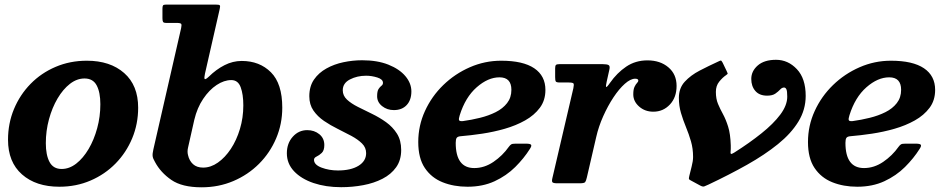

<svg xmlns="http://www.w3.org/2000/svg" viewBox="-20 -800 4126 838"><path d="M15 -190Q15 -261.5 41 -324Q67 -386.5 113.5 -434Q160 -481.5 222.8 -508.2Q285.5 -535 359 -535Q461 -535 522 -481.2Q583 -427.5 583 -330Q583 -259 557 -196.5Q531 -134 484.5 -86.5Q438 -39 375.2 -12Q312.5 15 239 15Q137 15 76 -38.8Q15 -92.5 15 -190ZM180 -175Q180 -123.5 196.2 -93Q212.5 -62.5 249 -62.5Q282.5 -62.5 312.8 -86Q343 -109.5 366.8 -149.8Q390.5 -190 404.2 -240.5Q418 -291 418 -345Q418 -397 402 -427.2Q386 -457.5 349 -457.5Q315.5 -457.5 285.2 -434Q255 -410.5 231.2 -370.2Q207.5 -330 193.8 -279.5Q180 -229 180 -175Z M649.5 -148.5 770.5 -677Q773.5 -691 771 -695.5Q768.5 -700 749.5 -700H705Q694 -700 691.5 -704.8Q689 -709.5 689 -720.5V-762Q689 -772.5 691.5 -776.2Q694 -780 705 -780H921Q936.5 -780 939.2 -776.8Q942 -773.5 939 -761L874.5 -478Q870.5 -460 873.2 -455.5Q876 -451 891.5 -465.5Q923.5 -497 959.8 -515.5Q996 -534 1035 -534Q1113 -534 1162.5 -484.5Q1212 -435 1212 -330Q1212 -259 1185.2 -196Q1158.5 -133 1110.5 -85Q1062.5 -37 998.5 -9.8Q934.5 17.5 860 17.5Q774.5 17.5 727.8 -14.8Q681 -47 656.5 -93Q647.5 -108 646.2 -118.5Q645 -129 649.5 -148.5ZM800.5 -123.5Q806 -98.5 822.5 -83.5Q839 -68.5 866.5 -68.5Q900 -68.5 931.2 -90.5Q962.5 -112.5 987.5 -150.2Q1012.5 -188 1027.2 -237Q1042 -286 1042 -340Q1042 -388 1030.5 -419.2Q1019 -450.5 989.5 -450.5Q958 -450.5 925.5 -429Q893 -407.5 866.8 -368.5Q840.5 -329.5 828 -277L801 -157Q796.5 -139 800.5 -123.5Z M1578 -131.5Q1578 -156 1560 -173.8Q1542 -191.5 1513.8 -206.8Q1485.5 -222 1454 -237.5Q1422.5 -253 1394.2 -272.2Q1366 -291.5 1348 -317.5Q1330 -343.5 1330 -380Q1330 -423 1350.5 -452.8Q1371 -482.5 1404.8 -501.2Q1438.5 -520 1479.2 -528.5Q1520 -537 1560.5 -537Q1627 -537 1675.2 -517.8Q1723.5 -498.5 1749.5 -467.5Q1775.5 -436.5 1775.5 -401Q1775.5 -363.5 1755 -341.5Q1734.5 -319.5 1699 -319.5Q1669.5 -319.5 1647.8 -336.8Q1626 -354 1626 -380Q1626 -402 1632.2 -411.5Q1638.5 -421 1645 -425.8Q1651.5 -430.5 1651.5 -438.5Q1651.5 -454 1626.8 -461.8Q1602 -469.5 1578 -469.5Q1538.5 -469.5 1507.2 -453.2Q1476 -437 1476 -406Q1476 -382.5 1494.5 -365.2Q1513 -348 1542 -333.5Q1571 -319 1603.5 -303.2Q1636 -287.5 1665 -266.8Q1694 -246 1712.5 -216.8Q1731 -187.5 1731 -145.5Q1731 -101 1709 -70Q1687 -39 1649.5 -19.8Q1612 -0.5 1565.2 8.2Q1518.5 17 1469 17Q1402 17 1348.2 -1.2Q1294.5 -19.5 1263.2 -52.8Q1232 -86 1232 -131Q1232 -174.5 1257.8 -203.2Q1283.5 -232 1321 -232Q1352 -232 1373.8 -214.2Q1395.5 -196.5 1395.5 -167Q1395.5 -143 1384.2 -132.5Q1373 -122 1361.8 -116.8Q1350.5 -111.5 1350.5 -102.5Q1350.5 -81 1383.2 -68.5Q1416 -56 1455 -56Q1511.5 -56 1544.8 -76.5Q1578 -97 1578 -131.5Z M1805.5 -180Q1805.5 -251.5 1834.8 -315.5Q1864 -379.5 1914.8 -428.8Q1965.5 -478 2030.8 -506.5Q2096 -535 2167.5 -535Q2263 -535 2311.8 -502Q2360.5 -469 2360.5 -407.5Q2360.5 -362 2336.2 -329.5Q2312 -297 2272 -274.5Q2232 -252 2183.2 -238Q2134.5 -224 2084.2 -216.5Q2034 -209 1991 -205.5Q1977.5 -204.5 1973.2 -198.2Q1969 -192 1969 -176.5Q1969 -66.5 2050 -66.5Q2094 -66.5 2133.8 -93.5Q2173.5 -120.5 2201 -159.5Q2206.5 -167 2211.5 -170Q2216.5 -173 2230.5 -173H2276Q2294 -173 2297.8 -168.2Q2301.5 -163.5 2293 -150.5Q2267 -109 2228.8 -71Q2190.5 -33 2138.8 -9Q2087 15 2020.5 15Q1960.5 15 1911.8 -4.5Q1863 -24 1834.2 -66.8Q1805.5 -109.5 1805.5 -180ZM2000.5 -271.5Q2037.5 -276.5 2075 -285.8Q2112.5 -295 2143.5 -310.5Q2174.5 -326 2193.2 -350Q2212 -374 2212 -408Q2212 -462.5 2160 -462.5Q2110 -462.5 2060.5 -419Q2011 -375.5 1986.5 -297Q1981.5 -281.5 1983.5 -275.8Q1985.5 -270 2000.5 -271.5Z M2421 -520H2610.5Q2629 -520 2636.2 -516Q2643.5 -512 2639.5 -495.5L2628 -444Q2623.5 -424.5 2625.5 -420.8Q2627.5 -417 2642.5 -438.5Q2673 -482 2713.2 -509.2Q2753.5 -536.5 2806 -536.5Q2861.5 -536.5 2897.2 -506.2Q2933 -476 2933 -425Q2933 -375 2903.8 -343.8Q2874.5 -312.5 2831.5 -312.5Q2795 -312.5 2769.5 -335Q2744 -357.5 2744 -388Q2744 -410 2749.5 -421.2Q2755 -432.5 2760.5 -438Q2766 -443.5 2766 -448Q2766 -456.5 2752.5 -456.5Q2732 -456.5 2707 -434.2Q2682 -412 2657.5 -375Q2633 -338 2612.8 -292.8Q2592.5 -247.5 2582 -201L2541.5 -26Q2538 -10.5 2534 -5.2Q2530 0 2510 0H2413.5Q2395 0 2391.2 -4.5Q2387.5 -9 2391 -23L2482.5 -415Q2486 -431.5 2483 -435.8Q2480 -440 2460 -440H2423Q2408.5 -440 2405.8 -444.5Q2403 -449 2403 -463.5V-502Q2403 -513 2406.5 -516.5Q2410 -520 2421 -520Z M3328 -382.5Q3294.5 -382.5 3276.8 -403Q3259 -423.5 3259 -455.5Q3259 -489.5 3287.2 -514.2Q3315.5 -539 3367 -539Q3419.5 -539 3458 -498.2Q3496.5 -457.5 3496.5 -381.5Q3496.5 -321.5 3464.8 -269.5Q3433 -217.5 3375.5 -171Q3318 -124.5 3240.8 -81Q3163.5 -37.5 3072.5 5.5Q3061 11 3054 13.5Q3047 16 3035.5 9.5L2994 -13Q2987 -16.5 2986.8 -19.8Q2986.5 -23 2988.5 -32Q2992.5 -50 2998.8 -73.5Q3005 -97 3005 -115Q3005 -151.5 2995.8 -183.2Q2986.5 -215 2974 -245.2Q2961.5 -275.5 2952.2 -306.8Q2943 -338 2943 -373Q2943 -415.5 2968.8 -443.5Q2994.5 -471.5 3034 -492Q3073.5 -512.5 3115 -531.5Q3124 -536 3126.5 -535.8Q3129 -535.5 3134 -526.5L3151.5 -490Q3155.5 -482 3156 -479.5Q3156.5 -477 3149 -472Q3133.5 -461.5 3119 -443.5Q3104.5 -425.5 3104.5 -399Q3104.5 -368.5 3113.8 -346.5Q3123 -324.5 3135.5 -301.8Q3148 -279 3158 -247.2Q3168 -215.5 3169.5 -165.5Q3169.5 -158 3169.5 -149.8Q3169.5 -141.5 3168.5 -134.5Q3168.5 -127.5 3172.5 -128.2Q3176.5 -129 3185.5 -134.5Q3251 -176 3303.2 -217.8Q3355.5 -259.5 3385.8 -300Q3416 -340.5 3416 -378Q3416 -403 3412.2 -410.5Q3408.5 -418 3402 -418Q3393 -418 3385 -409.2Q3377 -400.5 3364.2 -391.5Q3351.5 -382.5 3328 -382.5Z M3506.5 -180Q3506.5 -251.5 3535.8 -315.5Q3565 -379.5 3615.8 -428.8Q3666.5 -478 3731.8 -506.5Q3797 -535 3868.5 -535Q3964 -535 4012.8 -502Q4061.5 -469 4061.5 -407.5Q4061.5 -362 4037.2 -329.5Q4013 -297 3973 -274.5Q3933 -252 3884.2 -238Q3835.5 -224 3785.2 -216.5Q3735 -209 3692 -205.5Q3678.5 -204.5 3674.2 -198.2Q3670 -192 3670 -176.5Q3670 -66.5 3751 -66.5Q3795 -66.5 3834.8 -93.5Q3874.5 -120.5 3902 -159.5Q3907.5 -167 3912.5 -170Q3917.5 -173 3931.5 -173H3977Q3995 -173 3998.8 -168.2Q4002.5 -163.5 3994 -150.5Q3968 -109 3929.8 -71Q3891.5 -33 3839.8 -9Q3788 15 3721.5 15Q3661.5 15 3612.8 -4.5Q3564 -24 3535.2 -66.8Q3506.5 -109.5 3506.5 -180ZM3701.5 -271.5Q3738.5 -276.5 3776 -285.8Q3813.5 -295 3844.5 -310.5Q3875.5 -326 3894.2 -350Q3913 -374 3913 -408Q3913 -462.5 3861 -462.5Q3811 -462.5 3761.5 -419Q3712 -375.5 3687.5 -297Q3682.5 -281.5 3684.5 -275.8Q3686.5 -270 3701.5 -271.5Z"/></svg>

Font: Besley*
Style: Bold Italic
Weight: 700
Italic angle: -13°
Designer: Owen Earl
Foundry: indestructible type*
Version: Version 2.000; ttfautohint (v1.8.3)